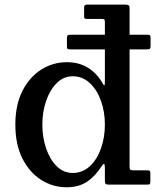

<svg xmlns="http://www.w3.org/2000/svg" viewBox="-20 -800 695 832"><path d="M46.5 -260Q46.5 -345.5 77.2 -406Q108 -466.5 158.8 -498.5Q209.5 -530.5 270 -530.5Q322.5 -530.5 361.8 -506Q401 -481.5 425.5 -437.5Q431 -428 432.8 -430Q434.5 -432 434.5 -452V-586H285Q274 -586 272 -588.8Q270 -591.5 270 -601.5V-634.5Q270 -643.5 273 -646.5Q276 -649.5 285 -649.5H434.5V-704.5Q434.5 -714 431.5 -716Q428.5 -718 419 -718H354.5Q348 -718 346.2 -721Q344.5 -724 344.5 -731V-769Q344.5 -780 357.5 -780H522Q531.5 -780 536.5 -777.5Q541.5 -775 541.5 -765V-649.5H618Q627.5 -649.5 630 -646.8Q632.5 -644 632.5 -634.5V-603Q632.5 -593.5 630.2 -589.8Q628 -586 617 -586H541.5V-79Q541.5 -67.5 544.5 -64.8Q547.5 -62 559.5 -62H616Q625 -62 628.2 -60Q631.5 -58 631.5 -48.5V-15Q631.5 -5 629.2 -2.5Q627 0 617.5 0H451.5Q440.5 0 437.5 -3.5Q434.5 -7 434.5 -18V-73.5Q434.5 -101 421.5 -81.5Q393.5 -37 357.5 -12.8Q321.5 11.5 268.5 11.5Q208.5 11.5 158 -20.8Q107.5 -53 77 -113.5Q46.5 -174 46.5 -260ZM163.5 -260Q163.5 -204.5 180 -156.5Q196.5 -108.5 226 -79.5Q255.5 -50.5 295 -50.5Q337.5 -50.5 369 -79.5Q400.5 -108.5 417.5 -156.5Q434.5 -204.5 434.5 -260Q434.5 -315.5 417.5 -363.2Q400.5 -411 369 -440.2Q337.5 -469.5 295 -469.5Q255.5 -469.5 226 -440.2Q196.5 -411 180 -363.2Q163.5 -315.5 163.5 -260Z"/></svg>

Font: Besley Medium
Style: Regular
Weight: 500
Designer: Owen Earl
Foundry: indestructible type*
Version: Version 2.001; ttfautohint (v1.8.3)